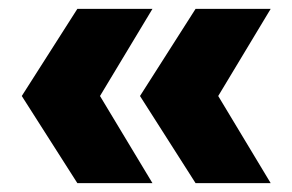

<svg xmlns="http://www.w3.org/2000/svg" viewBox="-20 -481 658 432"><path d="M323 -461 205 -265 323 -69H154L29 -265L154 -461ZM589 -461 471 -265 589 -69H420L295 -265L420 -461Z"/></svg>

Font: Elaine Sans ExtraBold
Style: Regular
Weight: 800
Designer: Wei Huang
Foundry: Wei Huang
Version: Version 2.001;December 24, 2019;FontCreator 12.0.0.2547 64-b